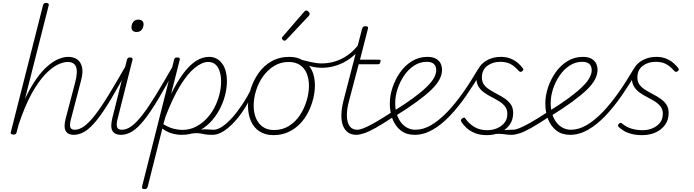

<svg xmlns="http://www.w3.org/2000/svg" viewBox="-20 -910 4773 1320"><path d="M485 17Q467 17 453.5 10.5Q440 4 432 -9.5Q424 -23 424 -45Q424 -67 432 -97L497 -344Q516 -418 502.5 -451Q489 -484 445 -484Q414 -484 374.5 -464.5Q335 -445 289.5 -397.5Q244 -350 197.5 -266Q151 -182 108 -53L94 0Q92 8 87.5 11.5Q83 15 73 15Q62 15 57 11Q52 7 54 0L276 -875Q279 -883 283.5 -886.5Q288 -890 299 -890Q307 -890 312 -886Q317 -882 315 -874L152 -231Q191 -313 230.5 -368.5Q270 -424 309.5 -457.5Q349 -491 384.5 -505Q420 -519 449 -519Q484 -519 509 -503Q534 -487 543.5 -450Q553 -413 536 -352L470 -99Q458 -58 462.5 -38Q467 -18 494 -18Q503 -18 507 -12.5Q511 -7 510 -0.5Q509 6 502.5 11.5Q496 17 485 17Z M486 17Q477 17 472.5 11.5Q468 6 469.5 -0.5Q471 -7 477.5 -12.5Q484 -18 495 -18Q525 -18 558.5 -42Q592 -66 633 -118.5Q674 -171 727 -257.5Q780 -344 850 -467Q854 -476 860.5 -475.5Q867 -475 871.5 -469.5Q876 -464 870 -456Q799 -322 744.5 -231Q690 -140 647 -86Q604 -32 565.5 -7.5Q527 17 486 17Z M809 17Q790 17 775.5 10Q761 3 753 -10.5Q745 -24 745 -45.5Q745 -67 752 -97L853 -500Q856 -508 860 -511.5Q864 -515 874 -515Q884 -515 888.5 -510.5Q893 -506 891 -499L790 -99Q779 -59 784 -38.5Q789 -18 818 -18Q827 -18 830 -12.5Q833 -7 831.5 -0.5Q830 6 824.5 11.5Q819 17 809 17ZM920 -690Q903 -690 893.5 -698Q884 -706 884 -722Q884 -744 896 -759.5Q908 -775 930 -775Q947 -775 957 -767Q967 -759 967 -743Q967 -722 954.5 -706Q942 -690 920 -690Z M811 17Q802 17 797.5 11.5Q793 6 794.5 -0.5Q796 -7 802.5 -12.5Q809 -18 820 -18Q850 -18 883.5 -42Q917 -66 958 -118.5Q999 -171 1052 -257.5Q1105 -344 1175 -467Q1179 -476 1185.5 -475.5Q1192 -475 1196.5 -469.5Q1201 -464 1195 -456Q1124 -322 1069.5 -231Q1015 -140 972 -86Q929 -32 890.5 -7.5Q852 17 811 17Z M1437 17Q1410 17 1392.5 14Q1375 11 1360.5 8Q1346 5 1326 5.5Q1306 6 1272 12L1298 -5Q1330 -14 1352 -17.5Q1374 -21 1389 -21Q1404 -21 1417.5 -19.5Q1431 -18 1446 -18Q1455 -18 1459.5 -12.5Q1464 -7 1462.5 -0.5Q1461 6 1454.5 11.5Q1448 17 1437 17ZM973 390Q961 390 958 384Q955 378 957 371L1177 -500Q1179 -508 1183.5 -511.5Q1188 -515 1199 -515Q1208 -515 1213 -511.5Q1218 -508 1216 -500L1156 -263Q1200 -353 1243.5 -409.5Q1287 -466 1330 -492.5Q1373 -519 1417 -519Q1473 -519 1506.5 -474Q1540 -429 1540 -351Q1540 -303 1526.5 -252Q1513 -201 1487 -153Q1461 -105 1423 -66.5Q1385 -28 1336 -5.5Q1287 17 1229 17Q1196 17 1161 7Q1126 -3 1096 -26L995 375Q992 383 987.5 386.5Q983 390 973 390ZM1103 -56Q1142 -33 1173.5 -25Q1205 -17 1233 -17Q1283 -17 1324 -37.5Q1365 -58 1398 -92Q1431 -126 1453.5 -169Q1476 -212 1488 -258.5Q1500 -305 1500 -350Q1500 -388 1490.5 -418.5Q1481 -449 1461.5 -466.5Q1442 -484 1411 -484Q1369 -484 1319 -443.5Q1269 -403 1218 -319.5Q1167 -236 1118 -108Z M1440 17Q1431 17 1426.5 11.5Q1422 6 1423.5 -0.5Q1425 -7 1431.5 -12.5Q1438 -18 1449 -18Q1475 -18 1507.5 -39.5Q1540 -61 1575 -99.5Q1610 -138 1645 -190.5Q1680 -243 1711 -305Q1715 -312 1720.5 -312Q1726 -312 1731 -307.5Q1736 -303 1733 -295Q1704 -233 1669 -176Q1634 -119 1595 -76Q1556 -33 1517 -8Q1478 17 1440 17Z M1860 19Q1804 19 1764.5 -6.5Q1725 -32 1705 -78Q1685 -124 1685 -183Q1685 -239 1703.5 -298Q1722 -357 1757.5 -407.5Q1793 -458 1846.5 -488.5Q1900 -519 1970 -519Q2024 -519 2063.5 -494.5Q2103 -470 2124 -426.5Q2145 -383 2145 -323Q2145 -279 2133.5 -232Q2122 -185 2099.5 -140Q2077 -95 2043 -59.5Q2009 -24 1963 -2.5Q1917 19 1860 19ZM1864 -16Q1923 -16 1968 -45Q2013 -74 2042.5 -119Q2072 -164 2088 -217Q2104 -270 2104 -319Q2104 -368 2088.5 -405.5Q2073 -443 2041.5 -463.5Q2010 -484 1965 -484Q1908 -484 1863.5 -456Q1819 -428 1787.5 -383.5Q1756 -339 1740 -286Q1724 -233 1724 -184Q1724 -134 1740.5 -96Q1757 -58 1788 -37Q1819 -16 1864 -16Z M2193 -444Q2156 -444 2117 -454Q2078 -464 2045 -474Q2038 -476 2037 -480.5Q2036 -485 2038 -490.5Q2040 -496 2044.5 -498.5Q2049 -501 2056 -498Q2083 -491 2121 -482.5Q2159 -474 2193 -474Q2239 -474 2284.5 -488Q2330 -502 2373 -532.5Q2416 -563 2452 -613Q2459 -621 2465.5 -619.5Q2472 -618 2475 -611Q2478 -604 2472 -595Q2433 -541 2387 -508Q2341 -475 2292 -459.5Q2243 -444 2193 -444Z M1935 -630Q1931 -630 1924.5 -635.5Q1918 -641 1918 -647Q1918 -650 1919 -652.5Q1920 -655 1924 -659L2071 -829Q2074 -833 2077.5 -835.5Q2081 -838 2086 -838Q2090 -838 2096 -834Q2102 -830 2105.5 -824.5Q2109 -819 2109 -815Q2109 -811 2108 -808.5Q2107 -806 2103 -801L1948 -636Q1942 -630 1935 -630Z M2431 17Q2395 17 2372 0Q2349 -17 2337.5 -47.5Q2326 -78 2327 -121Q2328 -164 2341 -216L2470 -715Q2473 -723 2478 -726.5Q2483 -730 2493 -730Q2503 -730 2507.5 -726Q2512 -722 2510 -714L2455 -500H2583Q2594 -500 2596 -495.5Q2598 -491 2595 -484Q2593 -474 2589 -471Q2585 -468 2575 -468H2446L2380 -218Q2366 -166 2365 -127.5Q2364 -89 2372.5 -65Q2381 -41 2397 -29.5Q2413 -18 2435 -18Q2443 -18 2447 -12.5Q2451 -7 2451 -0.5Q2451 6 2446.5 11.5Q2442 17 2431 17Z M2428 17Q2419 17 2414.5 11.5Q2410 6 2411.5 -0.5Q2413 -7 2419.5 -12.5Q2426 -18 2437 -18Q2453 -18 2480 -28.5Q2507 -39 2553.5 -65Q2600 -91 2672 -138Q2678 -143 2683 -140Q2688 -137 2691.5 -131Q2695 -125 2694 -118.5Q2693 -112 2685 -107Q2611 -58 2562 -30.5Q2513 -3 2481 7Q2449 17 2428 17Z M2680 -142Q2764 -194 2821 -236Q2878 -278 2913 -312Q2948 -346 2963.5 -374.5Q2979 -403 2979 -427Q2979 -455 2963 -470Q2947 -485 2914 -485Q2867 -485 2827 -459Q2787 -433 2758 -390Q2729 -347 2713 -298Q2697 -249 2697 -201Q2697 -157 2708.5 -123Q2720 -89 2738.5 -66Q2757 -43 2782 -30.5Q2807 -18 2836 -18Q2843 -18 2846 -12.5Q2849 -7 2847.5 -0.5Q2846 6 2841.5 11.5Q2837 17 2831 17Q2774 17 2736 -12.5Q2698 -42 2679 -91Q2660 -140 2660 -198Q2660 -252 2678.5 -308Q2697 -364 2730.5 -412Q2764 -460 2812 -489.5Q2860 -519 2918 -519Q2957 -519 2979.5 -505Q3002 -491 3010.5 -471Q3019 -451 3019 -430Q3019 -397 3001 -363Q2983 -329 2944.5 -292Q2906 -255 2844.5 -210Q2783 -165 2696 -111Z M2829 17Q2820 17 2816 11.5Q2812 6 2813 -1Q2814 -8 2819.5 -13Q2825 -18 2836 -18Q2890 -18 2944.5 -50Q2999 -82 3053.5 -138.5Q3108 -195 3162 -271.5Q3216 -348 3268 -437Q3273 -444 3281 -444Q3289 -444 3294 -439.5Q3299 -435 3296 -427Q3242 -335 3186 -254Q3130 -173 3072 -112.5Q3014 -52 2953.5 -17.5Q2893 17 2829 17Z M3386 -4Q3412 -11 3435 -14Q3458 -17 3476.5 -17.5Q3495 -18 3507 -18Q3516 -18 3519.5 -12.5Q3523 -7 3522 -0.5Q3521 6 3515 11.5Q3509 17 3497 17Q3476 17 3456 14Q3436 11 3414 10Q3392 9 3362 15ZM3327 19Q3279 19 3244 4.5Q3209 -10 3186.5 -31.5Q3164 -53 3152 -72Q3148 -78 3149 -85Q3150 -92 3158 -96Q3166 -101 3171 -101.5Q3176 -102 3181 -93Q3205 -59 3241.5 -37Q3278 -15 3329 -15Q3367 -15 3398 -28.5Q3429 -42 3448.5 -66.5Q3468 -91 3468 -128Q3468 -157 3452.5 -177.5Q3437 -198 3412.5 -213Q3388 -228 3361 -242Q3334 -256 3309.5 -273Q3285 -290 3270 -314.5Q3255 -339 3255 -374Q3255 -420 3278 -452Q3301 -484 3339.5 -501.5Q3378 -519 3423 -519Q3463 -519 3493 -506Q3523 -493 3543.5 -474.5Q3564 -456 3575 -440Q3579 -433 3577.5 -429Q3576 -425 3568 -419Q3563 -415 3557.5 -416Q3552 -417 3546 -423Q3518 -455 3489.5 -470Q3461 -485 3419 -485Q3366 -485 3329.5 -457Q3293 -429 3293 -378Q3293 -348 3307.5 -328Q3322 -308 3347 -292.5Q3372 -277 3400 -262.5Q3428 -248 3452.5 -231Q3477 -214 3492.5 -191Q3508 -168 3508 -133Q3508 -86 3483.5 -52Q3459 -18 3418.5 0.5Q3378 19 3327 19Z M3498 17Q3489 17 3484.5 11.5Q3480 6 3481.5 -0.5Q3483 -7 3489.5 -12.5Q3496 -18 3507 -18Q3523 -18 3550 -28.5Q3577 -39 3623.5 -65Q3670 -91 3742 -138Q3748 -143 3753 -140Q3758 -137 3761.5 -131Q3765 -125 3764 -118.5Q3763 -112 3755 -107Q3681 -58 3632 -30.5Q3583 -3 3551 7Q3519 17 3498 17Z M3749 -142Q3833 -194 3890 -236Q3947 -278 3982 -312Q4017 -346 4032.5 -374.5Q4048 -403 4048 -427Q4048 -455 4032 -470Q4016 -485 3983 -485Q3936 -485 3896 -459Q3856 -433 3827 -390Q3798 -347 3782 -298Q3766 -249 3766 -201Q3766 -157 3777.5 -123Q3789 -89 3807.5 -66Q3826 -43 3851 -30.5Q3876 -18 3905 -18Q3912 -18 3915 -12.5Q3918 -7 3916.5 -0.5Q3915 6 3910.5 11.5Q3906 17 3900 17Q3843 17 3805 -12.5Q3767 -42 3748 -91Q3729 -140 3729 -198Q3729 -252 3747.5 -308Q3766 -364 3799.5 -412Q3833 -460 3881 -489.5Q3929 -519 3987 -519Q4026 -519 4048.5 -505Q4071 -491 4079.5 -471Q4088 -451 4088 -430Q4088 -397 4070 -363Q4052 -329 4013.5 -292Q3975 -255 3913.5 -210Q3852 -165 3765 -111Z M3898 17Q3889 17 3885 11.5Q3881 6 3882 -1Q3883 -8 3888.5 -13Q3894 -18 3905 -18Q3959 -18 4013.5 -50Q4068 -82 4122.5 -138.5Q4177 -195 4231 -271.5Q4285 -348 4337 -437Q4342 -444 4350 -444Q4358 -444 4363 -439.5Q4368 -435 4365 -427Q4311 -335 4255 -254Q4199 -173 4141 -112.5Q4083 -52 4022.5 -17.5Q3962 17 3898 17Z M4396 19Q4352 19 4320.5 10.5Q4289 2 4269 -10.5Q4249 -23 4236 -35Q4228 -42 4228.5 -48Q4229 -54 4236 -60Q4242 -66 4248 -65.5Q4254 -65 4261 -57Q4289 -35 4323.5 -25Q4358 -15 4398 -15Q4436 -15 4467 -28.5Q4498 -42 4517.5 -66.5Q4537 -91 4537 -128Q4537 -157 4521.5 -177.5Q4506 -198 4481.5 -213Q4457 -228 4430 -242Q4403 -256 4378.5 -273Q4354 -290 4339 -314.5Q4324 -339 4324 -374Q4324 -420 4347 -452Q4370 -484 4408.5 -501.5Q4447 -519 4492 -519Q4532 -519 4562 -506Q4592 -493 4612.5 -474.5Q4633 -456 4644 -440Q4648 -433 4646.5 -429Q4645 -425 4637 -419Q4632 -415 4626.5 -416Q4621 -417 4615 -423Q4587 -455 4558.5 -470Q4530 -485 4488 -485Q4435 -485 4398.5 -457Q4362 -429 4362 -378Q4362 -348 4376.5 -328Q4391 -308 4416 -292.5Q4441 -277 4469 -262.5Q4497 -248 4521.5 -231Q4546 -214 4561.5 -191Q4577 -168 4577 -133Q4577 -86 4552.5 -52Q4528 -18 4487.5 0.5Q4447 19 4396 19Z"/></svg>

Font: Playwrite IS Thin
Style: Regular
Weight: 250
Designer: Veronika Burian, José Scaglione
Foundry: TypeTogether
Version: Version 1.002